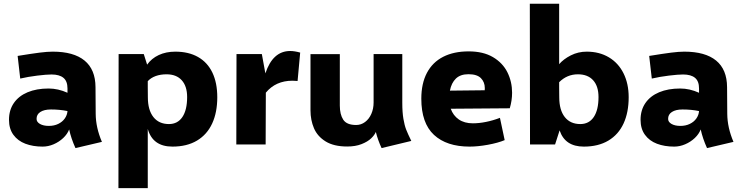

<svg xmlns="http://www.w3.org/2000/svg" viewBox="-20 -760 3900 1010"><path d="M377 19Q354 -31.7 343.8 -79.1Q334.5 -54.7 312.5 -33.9Q290.5 -13.2 262 -1Q233.4 11.2 204.1 11.2Q153.3 11.2 113.5 -3.9Q73.7 -19 50.5 -50.8Q27.3 -82.5 27.3 -129.9Q27.3 -180.7 52.7 -217.8Q78.1 -254.9 125.2 -274.7Q172.4 -294.4 235.8 -294.4Q285.6 -294.4 335 -272V-294.9Q335 -333 313.7 -350.6Q292.5 -368.2 251 -368.2Q225.1 -368.2 176.5 -362.3Q127.9 -356.4 86.4 -346.7L72.8 -465.8Q147.9 -478 188.7 -483.2Q229.5 -488.3 257.3 -488.3Q367.7 -488.3 424.8 -441.4Q481.9 -394.5 482.4 -301.8L483.4 -161.1Q483.9 -88.9 516.1 -13.7ZM335 -175.8Q294.4 -184.1 248 -184.1Q212.4 -184.1 192.1 -170.9Q171.9 -157.7 172.4 -134.3Q172.4 -118.2 190.4 -107.9Q208.5 -97.7 236.8 -97.7Q264.6 -97.7 286.4 -108.2Q308.1 -118.7 320.8 -136.7Q333.5 -154.8 335 -175.8Z M1123 -248.5Q1123 -168.9 1096.2 -110.6Q1069.3 -52.2 1016.4 -20.5Q963.4 11.2 887.2 11.2Q783.2 11.2 757.3 -82V229.5H603L604 -475.6H736.3L753.9 -419.9Q776.9 -452.6 815.2 -470.5Q853.5 -488.3 902.3 -488.3Q972.2 -488.3 1021.7 -460.2Q1071.3 -432.1 1097.2 -378.2Q1123 -324.2 1123 -248.5ZM964.4 -249.5Q964.4 -306.6 936 -337.9Q907.7 -369.1 856 -369.1Q824.2 -369.1 798.8 -359.9Q773.4 -350.6 757.3 -333V-301.8L757.8 -248Q757.8 -181.2 786.9 -144.3Q815.9 -107.4 868.7 -107.4Q914.6 -107.4 939.5 -144.5Q964.4 -181.6 964.4 -249.5Z M1506.3 -491.7Q1529.8 -491.7 1559.1 -483.4L1545.4 -334Q1531.7 -335.4 1518.6 -335.4Q1430.2 -335.4 1378.4 -272.5L1377.4 0H1223.1L1224.1 -475.6H1357.4L1376 -374Q1415 -491.7 1506.3 -491.7Z M1987.3 19Q1967.8 -22.9 1957 -65.9Q1950.7 -49.8 1932.4 -32.2Q1914.1 -14.6 1882.1 -2Q1850.1 10.7 1806.6 10.7Q1736.3 10.7 1693.1 -15.9Q1649.9 -42.5 1631.6 -85.4Q1613.3 -128.4 1613.3 -179.7V-475.1H1767.6V-204.6Q1767.6 -158.2 1785.6 -130.4Q1803.7 -102.5 1853.5 -102.5Q1879.4 -102.5 1900.4 -118.2Q1921.4 -133.8 1933.3 -160.9Q1945.3 -188 1945.3 -220.7V-475.6H2096.2V-219.7Q2096.2 -168.9 2102.1 -134.8Q2107.9 -100.6 2116.7 -78.1Q2125.5 -55.7 2143.6 -18.6Z M2673.8 -272Q2673.8 -231.4 2661.6 -190.4L2351.1 -188Q2363.8 -152.3 2393.3 -131.8Q2422.9 -111.3 2467.3 -111.3Q2500 -111.3 2536.6 -118.7Q2573.2 -126 2609.9 -140.1L2634.8 -22.9Q2600.1 -8.3 2546.9 1.5Q2493.7 11.2 2450.2 11.2Q2329.6 11.2 2262.9 -50.5Q2196.3 -112.3 2196.3 -240.7Q2196.3 -320.8 2225.8 -376.7Q2255.4 -432.6 2311.3 -461.2Q2367.2 -489.7 2445.3 -489.7Q2522 -489.7 2573.2 -459.5Q2624.5 -429.2 2649.2 -379.6Q2673.8 -330.1 2673.8 -272ZM2530.3 -296.4Q2530.3 -328.1 2509.8 -348.9Q2489.3 -369.6 2444.3 -369.6Q2401.9 -369.6 2378.2 -346.7Q2354.5 -323.7 2346.7 -283.2L2529.8 -285.2Q2530.3 -289.1 2530.3 -296.4Z M3287.1 -248.5Q3287.1 -168.9 3260.3 -110.6Q3233.4 -52.2 3180.4 -20.5Q3127.4 11.2 3051.3 11.2Q2952.1 11.2 2923.8 -74.2L2899.9 0H2768.1L2767.1 -740.2H2921.4V-422.4Q2944.3 -449.2 2982.9 -468.8Q3021.5 -488.3 3066.4 -488.3Q3132.8 -488.3 3182.9 -458.5Q3232.9 -428.7 3260 -374.3Q3287.1 -319.8 3287.1 -248.5ZM3128.4 -249.5Q3128.4 -306.6 3100.1 -337.9Q3071.8 -369.1 3020 -369.1Q2962.9 -369.1 2921.4 -327.6V-301.8L2921.9 -248Q2921.9 -181.2 2950.9 -144.3Q2980 -107.4 3032.7 -107.4Q3078.6 -107.4 3103.5 -144.5Q3128.4 -181.6 3128.4 -249.5Z M3699.2 19Q3676.3 -31.7 3666 -79.1Q3656.7 -54.7 3634.8 -33.9Q3612.8 -13.2 3584.2 -1Q3555.7 11.2 3526.4 11.2Q3475.6 11.2 3435.8 -3.9Q3396 -19 3372.8 -50.8Q3349.6 -82.5 3349.6 -129.9Q3349.6 -180.7 3375 -217.8Q3400.4 -254.9 3447.5 -274.7Q3494.6 -294.4 3558.1 -294.4Q3607.9 -294.4 3657.2 -272V-294.9Q3657.2 -333 3636 -350.6Q3614.7 -368.2 3573.2 -368.2Q3547.4 -368.2 3498.8 -362.3Q3450.2 -356.4 3408.7 -346.7L3395 -465.8Q3470.2 -478 3511 -483.2Q3551.8 -488.3 3579.6 -488.3Q3689.9 -488.3 3747.1 -441.4Q3804.2 -394.5 3804.7 -301.8L3805.7 -161.1Q3806.2 -88.9 3838.4 -13.7ZM3657.2 -175.8Q3616.7 -184.1 3570.3 -184.1Q3534.7 -184.1 3514.4 -170.9Q3494.1 -157.7 3494.6 -134.3Q3494.6 -118.2 3512.7 -107.9Q3530.8 -97.7 3559.1 -97.7Q3586.9 -97.7 3608.6 -108.2Q3630.4 -118.7 3643.1 -136.7Q3655.8 -154.8 3657.2 -175.8Z"/></svg>

Font: Selawik
Style: Bold
Weight: 700
Designer: Aaron Bell
Foundry: Microsoft Corporation
Version: Version 1.01